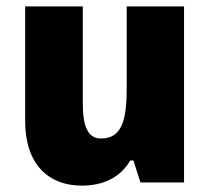

<svg xmlns="http://www.w3.org/2000/svg" viewBox="-20 -573 658 603"><path d="M558 -553H378V-300C378 -197 364 -138 297 -138C256 -138 240 -176 240 -249V-553H59V-193C59 -56 133 10 237 10C302 10 357 -14 389 -69H399L421 0H558Z"/></svg>

Font: Noto Sans Armenian SemiCondensed Black
Style: Regular
Weight: 900
Width: 4
Designer: Monotype Design Team
Foundry: Monotype Imaging Inc.
Version: Version 2.008